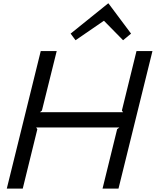

<svg xmlns="http://www.w3.org/2000/svg" viewBox="-20 -1111 918 1131"><path d="M193 -360H683ZM878 -810 678 0H584L670 -350L683 -360H193L200 -350L114 0H20L220 -810H314L227 -460L215 -450H705L698 -460L784 -810ZM619 -1091 752 -913 705 -874 593 -988H591L425 -874L396 -913L617 -1091Z"/></svg>

Font: Sinkin Sans 400 Italic
Style: Italic
Weight: 400
Italic angle: -112°
Designer: Keith Bates
Foundry: K-Type
Version: Sinkin Sans (version 1.0)  by Keith Bates   •   © 2014   www